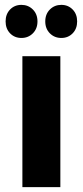

<svg xmlns="http://www.w3.org/2000/svg" viewBox="-20 -769 341 789"><path d="M72 -538H228V0H72ZM3 -681Q3 -711 21.5 -730Q40 -749 68 -749Q96 -749 115 -730Q134 -711 134 -681Q134 -651 115 -632Q96 -613 68 -613Q40 -613 21.5 -632Q3 -651 3 -681ZM166 -681Q166 -711 185 -730Q204 -749 232 -749Q260 -749 278.5 -730Q297 -711 297 -681Q297 -651 278.5 -632Q260 -613 232 -613Q204 -613 185 -632Q166 -651 166 -681Z"/></svg>

Font: mBank
Style: Bold
Weight: 700
Designer: Julieta Ulanovsky
Foundry: Julieta Ulanovsky
Version: Version 7.200